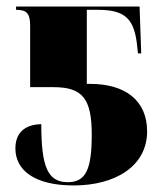

<svg xmlns="http://www.w3.org/2000/svg" viewBox="-20 -556 506 586"><path d="M205 10C332 10 429 -49 429 -155C429 -248 364 -300 255 -300H245V-526H279C362 -526 391 -499 399 -412L401 -393H411L406 -536H29V-526C61 -526 72 -516 72 -477V-290H143C232 -290 260 -255 260 -145C260 -39 242 0 187 0C125 0 106 -48 106 -177C55 -176 27 -150 27 -103C27 -36 86 10 205 10Z"/></svg>

Font: Noto Serif Display Condensed Black
Style: Regular
Weight: 900
Width: 3
Designer: Monotype Design Team
Foundry: Monotype Imaging Inc.
Version: Version 2.009